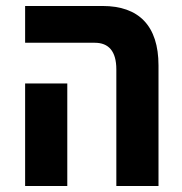

<svg xmlns="http://www.w3.org/2000/svg" viewBox="-20 -622 609 642"><path d="M369 0H510V-403C510 -536 444 -602 323 -602H64V-479H297C343 -479 369 -451 369 -390ZM64 0H205V-343H64Z"/></svg>

Font: Noto Sans Hebrew Condensed
Style: Bold
Weight: 700
Width: 3
Designer: Monotype Design Team
Foundry: Monotype Imaging Inc.
Version: Version 2.004